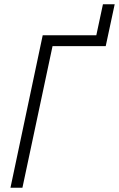

<svg xmlns="http://www.w3.org/2000/svg" viewBox="-20 -879 557 899"><path d="M29 0 180 -714H431L462 -859H517L475 -663H226L85 0Z"/></svg>

Font: Noto Sans SemiCondensed Light
Style: Italic
Weight: 300
Width: 4
Italic angle: -12°
Designer: Monotype Design Team
Foundry: Monotype Imaging Inc.
Version: Version 2.013; ttfautohint (v1.8.4.7-5d5b)